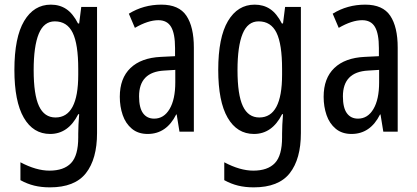

<svg xmlns="http://www.w3.org/2000/svg" viewBox="-20 -567 1796 827"><path d="M199 -547Q237 -547 265.5 -528Q294 -509 316 -466H321L330 -537H398V6Q398 118 350 179Q302 240 195 240Q158 240 127.5 232.5Q97 225 68 209V132Q136 168 193 168Q255 168 286 135.5Q317 103 317 25V9Q317 -8 318 -29.5Q319 -51 321 -75H317Q274 10 196 10Q123 10 82.5 -60Q42 -130 42 -266Q42 -406 84 -476.5Q126 -547 199 -547ZM216 -475Q169 -475 147 -421.5Q125 -368 125 -265Q125 -159 148 -110Q171 -61 219 -61Q317 -61 317 -245V-270Q317 -377 293 -426Q269 -475 216 -475Z M675 -547Q751 -547 783 -499Q815 -451 815 -362V0H753L741 -74H739Q697 10 616 10Q575 10 548 -12.5Q521 -35 508.5 -71.5Q496 -108 496 -150Q496 -230 542 -274Q588 -318 673 -322L734 -325V-360Q734 -422 717 -451Q700 -480 662 -480Q618 -480 561 -447L535 -508Q598 -547 675 -547ZM687 -263Q579 -257 579 -152Q579 -103 596 -79.5Q613 -56 644 -56Q686 -56 710.5 -97.5Q735 -139 735 -212V-266Z M1077 -547Q1115 -547 1143.5 -528Q1172 -509 1194 -466H1199L1208 -537H1276V6Q1276 118 1228 179Q1180 240 1073 240Q1036 240 1005.5 232.5Q975 225 946 209V132Q1014 168 1071 168Q1133 168 1164 135.5Q1195 103 1195 25V9Q1195 -8 1196 -29.5Q1197 -51 1199 -75H1195Q1152 10 1074 10Q1001 10 960.5 -60Q920 -130 920 -266Q920 -406 962 -476.5Q1004 -547 1077 -547ZM1094 -475Q1047 -475 1025 -421.5Q1003 -368 1003 -265Q1003 -159 1026 -110Q1049 -61 1097 -61Q1195 -61 1195 -245V-270Q1195 -377 1171 -426Q1147 -475 1094 -475Z M1553 -547Q1629 -547 1661 -499Q1693 -451 1693 -362V0H1631L1619 -74H1617Q1575 10 1494 10Q1453 10 1426 -12.5Q1399 -35 1386.5 -71.5Q1374 -108 1374 -150Q1374 -230 1420 -274Q1466 -318 1551 -322L1612 -325V-360Q1612 -422 1595 -451Q1578 -480 1540 -480Q1496 -480 1439 -447L1413 -508Q1476 -547 1553 -547ZM1565 -263Q1457 -257 1457 -152Q1457 -103 1474 -79.5Q1491 -56 1522 -56Q1564 -56 1588.5 -97.5Q1613 -139 1613 -212V-266Z"/></svg>

Font: Noto Sans Khmer ExtraCondensed
Style: Regular
Weight: 400
Width: 2
Designer: Danh Hong and the Monotype Design Team
Foundry: Monotype Imaging Inc.
Version: Version 2.004; ttfautohint (v1.8.4.7-5d5b)